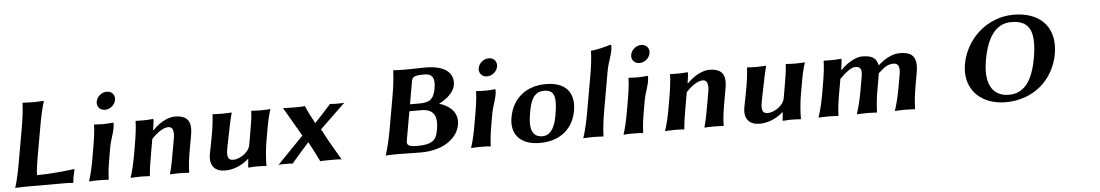

<svg xmlns="http://www.w3.org/2000/svg" viewBox="-36 -1086 8499 1483"><g transform="rotate(-5 4213.0 -344.0)"><path d="M227.2 -210 268.6 -445C281.8 -520 296.5 -592 313.9 -645L313.4 -648C313.4 -648 264.9 -645 229.9 -645C195.9 -645 151.4 -648 151.4 -648L148.9 -645C146.8 -588 137.8 -520 124.6 -445L81.4 -200C68.2 -125 53.7 -54 36.1 0L36.6 3C36.6 3 86.1 0 120.1 0H424.1C445.1 0 468 1 483.6 3L486.1 0C487.6 -14 489.8 -32 491.5 -42C493.3 -52 501.2 -91 503.6 -99L502.3 -103C502.3 -103 346.4 -81 212.4 -81C212.2 -83.1 212.1 -85.6 212.1 -88.6C212.1 -119.7 224.4 -194.5 227.2 -210Z M720.7 -607C720 -602.9 719.6 -598.9 719.6 -595.1C719.6 -562.7 743.8 -538 779.5 -538C819.5 -538 856 -569 862.7 -607C863.4 -611.1 863.8 -615.1 863.8 -618.9C863.8 -651.3 839.6 -676 803.9 -676C763.9 -676 727.4 -645 720.7 -607ZM660.1 -235 650.4 -180C637.2 -105 626.2 -54 608.7 0L610.1 3C631.2 0.7 649.7 0 684.7 0C718.7 0 739.8 1 758.1 3L760.7 0C762.7 -57 769 -104 782.4 -180L794 -246C806.7 -317.6 835.7 -368.5 835.7 -427.2C835.7 -431.9 833.2 -434 828.2 -434C814.1 -432 786.3 -429 758.3 -429C732.3 -429 705.3 -430.7 687.8 -432L684.1 -428C684.6 -385 673.3 -310 660.1 -235Z M1405.3 -180 1424.9 -291C1427.8 -307.5 1429.2 -322.4 1429.2 -335.9C1429.2 -408.4 1387.9 -439 1312 -439C1261 -439 1195.5 -408 1139.1 -349L1135.4 -352C1139.4 -374.8 1145.5 -416.5 1145.5 -425C1145.5 -431.9 1144.6 -435 1138.3 -435C1119.6 -432.1 1087.3 -431 1057.2 -431C1039.1 -431 1021.8 -431.4 1008.7 -432L1006.2 -429C1006.4 -386.3 996.2 -309.7 983 -235L973.3 -180C960.1 -105 948.5 -53.5 930.6 0L932 3C932 3 979.6 0 1014.6 0C1048.9 0 1076 3 1076 3L1079.6 0C1084.6 -57 1091.9 -104 1105.3 -180L1123.3 -282C1170.1 -332 1217.4 -362 1253.4 -362C1274.9 -362 1292.8 -349.4 1292.8 -307.5C1292.8 -296.7 1291.6 -284 1289 -269L1273.3 -180C1260.1 -105 1250.9 -53 1235.6 0L1237 3C1237 3 1269.6 0 1304.6 0C1338.6 0 1382 3 1382 3L1384.6 0C1385.6 -57 1391.9 -104 1405.3 -180Z M1846.1 -64H1848.1L1841.8 0C1841.4 2 1844.3 3 1850.3 3C1863.9 1.3 1893.8 0 1908.3 0C1920.9 0 1968.6 1 1981.3 3L1983.8 0C1983.8 -2 1983.8 -4 1983.8 -6.1C1983.8 -49.8 1988 -120.4 2000.6 -192L2010.7 -249C2023.9 -324 2033.1 -376 2051.4 -429L2051 -432C2051 -432 2008.4 -429 1973.4 -429C1939.4 -429 1906 -432 1906 -432L1903.4 -429C1900.6 -373 1892.1 -325 1878.7 -249L1864.6 -169C1854.4 -111 1779.4 -67 1734.6 -67C1710.9 -67 1688.9 -73.3 1688.9 -116.5C1688.9 -127.9 1690.4 -141.9 1693.8 -159L1711.7 -249C1726.6 -324 1737.4 -377.5 1751.4 -429L1751 -432C1751 -432 1710.4 -429 1675.4 -429C1641.4 -429 1606 -432 1606 -432L1603.4 -429C1599.4 -372 1593.6 -321 1579.7 -249L1556 -126C1553.8 -114.5 1552.6 -103.1 1552.6 -92.1C1552.6 -36.6 1582.5 10 1665 10C1706 10 1779.5 -4 1846.1 -64Z M2280.1 -206.8 2276.4 -203 2076.6 3C2087.2 0 2122.2 0 2132.2 0C2142.2 0 2176.2 0 2185.6 3C2230.1 -49.7 2275.6 -100.3 2321.4 -151.8C2349.1 -100.3 2376.4 -49.7 2400.6 3C2416.2 0 2481.2 0 2497.2 0C2512.2 0 2552.2 0 2566.6 3C2521.4 -72.7 2477.7 -147.4 2438.5 -223L2427.5 -241.7L2625.4 -432C2613.8 -429 2589.8 -429 2579.8 -429C2568.8 -429 2524.8 -429 2514.4 -432C2473.5 -384.9 2431.2 -339.7 2387.7 -293.9C2362.6 -339.7 2339.4 -384.9 2319.4 -432C2301.8 -429 2262.8 -429 2245.8 -429C2229.8 -429 2164.8 -429 2149.4 -432L2276.5 -213Z M3160.1 -550C3165.9 -583 3178 -595 3259 -595C3305 -595 3333 -577 3333 -522.2C3333 -510.3 3331.7 -496.6 3328.9 -481C3316.1 -408 3290.3 -375 3207.3 -375H3129.3ZM3119.9 -322H3212.9C3302.6 -322 3325.2 -271.5 3325.2 -215.9C3325.2 -199 3323.2 -181.6 3320.2 -165C3308.1 -96 3293 -50 3159 -50C3098 -50 3079.1 -60.6 3079.1 -85.2C3079.1 -88.8 3079.5 -92.8 3080.2 -97ZM3108.9 -645C3074.9 -645 3025.4 -648 3025.4 -648L3022.9 -645C3020.8 -588 3012.8 -520 2999.6 -445L2956.4 -200C2943.2 -125 2926.7 -54 2909.1 0L2909.6 3C2909.6 3 2960.1 0 2995.1 0C3067.1 0 3089.6 3 3178.6 3C3377.6 3 3469.4 -98 3484.6 -184C3486.4 -194.3 3487.3 -204.2 3487.3 -213.5C3487.3 -291.5 3427.3 -337.7 3353.6 -360C3409 -385 3470.4 -438 3480.1 -493C3481.4 -500.6 3482.1 -508.4 3482.1 -516.4C3482.1 -578.8 3436.4 -648 3271.4 -648C3236.4 -648 3171.9 -645 3108.9 -645Z M3682.7 -607C3682 -602.9 3681.6 -598.9 3681.6 -595.1C3681.6 -562.7 3705.8 -538 3741.5 -538C3781.5 -538 3818 -569 3824.7 -607C3825.4 -611.1 3825.8 -615.1 3825.8 -618.9C3825.8 -651.3 3801.6 -676 3765.9 -676C3725.9 -676 3689.4 -645 3682.7 -607ZM3622.1 -235 3612.4 -180C3599.2 -105 3588.2 -54 3570.7 0L3572.1 3C3593.2 0.7 3611.7 0 3646.7 0C3680.7 0 3701.8 1 3720.1 3L3722.7 0C3724.7 -57 3731 -104 3744.4 -180L3756 -246C3768.7 -317.6 3797.7 -368.5 3797.7 -427.2C3797.7 -431.9 3795.2 -434 3790.2 -434C3776.1 -432 3748.3 -429 3720.3 -429C3694.3 -429 3667.3 -430.7 3649.8 -432L3646.1 -428C3646.6 -385 3635.3 -310 3622.1 -235Z M3901.3 -205C3898.6 -189.4 3897.2 -174.6 3897.2 -160.4C3897.2 -53.9 3973.9 10 4105.4 10C4258.4 10 4362.5 -75.8 4386.9 -214C4390.1 -231.8 4391.7 -249.1 4391.7 -265.6C4391.7 -366 4331.7 -439 4186.6 -439C4043.6 -439 3928.7 -360 3901.3 -205ZM4170.8 -389C4229.7 -389 4252 -358.7 4252 -293.8C4252 -265.1 4247.7 -229.6 4240.2 -187C4219.9 -72 4173.2 -40 4128.2 -40C4057.2 -40 4039.2 -91.7 4039.2 -149C4039.2 -175.7 4043.1 -203.6 4047.4 -228C4062.7 -315 4084.8 -389 4170.8 -389Z M4488 -200C4474.8 -125 4458.7 -53.5 4440.7 0L4441.2 3C4441.2 3 4483.7 0 4518.7 0C4553 0 4594.2 3 4594.2 3L4596.7 0C4598.3 -57 4606.7 -124.8 4620 -200L4672.9 -500C4685.4 -570.8 4718.3 -631.3 4718.3 -690.3C4718.3 -695.7 4714.4 -698 4708.8 -698C4681.9 -688 4601 -668 4560 -665L4557.5 -662C4557.6 -619.3 4549.7 -550 4536.3 -474Z M4864.7 -607C4864 -602.9 4863.6 -598.9 4863.6 -595.1C4863.6 -562.7 4887.8 -538 4923.5 -538C4963.5 -538 5000 -569 5006.7 -607C5007.4 -611.1 5007.8 -615.1 5007.8 -618.9C5007.8 -651.3 4983.6 -676 4947.9 -676C4907.9 -676 4871.4 -645 4864.7 -607ZM4804.1 -235 4794.4 -180C4781.2 -105 4770.2 -54 4752.7 0L4754.1 3C4775.2 0.7 4793.7 0 4828.7 0C4862.7 0 4883.8 1 4902.1 3L4904.7 0C4906.7 -57 4913 -104 4926.4 -180L4938 -246C4950.7 -317.6 4979.7 -368.5 4979.7 -427.2C4979.7 -431.9 4977.2 -434 4972.2 -434C4958.1 -432 4930.3 -429 4902.3 -429C4876.3 -429 4849.3 -430.7 4831.8 -432L4828.1 -428C4828.6 -385 4817.3 -310 4804.1 -235Z M5549.3 -180 5568.9 -291C5571.8 -307.5 5573.2 -322.4 5573.2 -335.9C5573.2 -408.4 5531.9 -439 5456 -439C5405 -439 5339.5 -408 5283.1 -349L5279.4 -352C5283.4 -374.8 5289.5 -416.5 5289.5 -425C5289.5 -431.9 5288.6 -435 5282.3 -435C5263.6 -432.1 5231.3 -431 5201.2 -431C5183.1 -431 5165.8 -431.4 5152.7 -432L5150.2 -429C5150.4 -386.3 5140.2 -309.7 5127 -235L5117.3 -180C5104.1 -105 5092.5 -53.5 5074.6 0L5076 3C5076 3 5123.6 0 5158.6 0C5192.9 0 5220 3 5220 3L5223.6 0C5228.6 -57 5235.9 -104 5249.3 -180L5267.3 -282C5314.1 -332 5361.4 -362 5397.4 -362C5418.9 -362 5436.8 -349.4 5436.8 -307.5C5436.8 -296.7 5435.6 -284 5433 -269L5417.3 -180C5404.1 -105 5394.9 -53 5379.6 0L5381 3C5381 3 5413.6 0 5448.6 0C5482.6 0 5526 3 5526 3L5528.6 0C5529.6 -57 5535.9 -104 5549.3 -180Z M5990.1 -64H5992.1L5985.8 0C5985.4 2 5988.3 3 5994.3 3C6007.9 1.3 6037.8 0 6052.3 0C6064.9 0 6112.6 1 6125.3 3L6127.8 0C6127.8 -2 6127.8 -4 6127.8 -6.1C6127.8 -49.8 6132 -120.4 6144.6 -192L6154.7 -249C6167.9 -324 6177.1 -376 6195.4 -429L6195 -432C6195 -432 6152.4 -429 6117.4 -429C6083.4 -429 6050 -432 6050 -432L6047.4 -429C6044.6 -373 6036.1 -325 6022.7 -249L6008.6 -169C5998.4 -111 5923.4 -67 5878.6 -67C5854.9 -67 5832.9 -73.3 5832.9 -116.5C5832.9 -127.9 5834.4 -141.9 5837.8 -159L5855.7 -249C5870.6 -324 5881.4 -377.5 5895.4 -429L5895 -432C5895 -432 5854.4 -429 5819.4 -429C5785.4 -429 5750 -432 5750 -432L5747.4 -429C5743.4 -372 5737.6 -321 5723.7 -249L5700 -126C5697.8 -114.5 5696.6 -103.1 5696.6 -92.1C5696.6 -36.6 5726.5 10 5809 10C5850 10 5923.5 -4 5990.1 -64Z M6474.1 -349 6470.4 -352C6474.4 -374.8 6480.5 -416.5 6480.5 -425C6480.5 -431.9 6479.6 -435 6473.3 -435C6454.6 -432.1 6422.3 -431 6392.2 -431C6374.1 -431 6356.8 -431.4 6343.7 -432L6341.2 -429C6341.4 -386.3 6331.2 -309.7 6318 -235L6308.3 -180C6295.1 -105 6282.1 -54 6264.6 0L6265 3C6265 3 6307.6 0 6342.6 0C6376.6 0 6416 3 6416 3L6418.6 0C6420.6 -57 6426.9 -104 6440.3 -180L6458.1 -281C6509.1 -332 6550.4 -362 6578.4 -362C6608.7 -362 6626.6 -353.1 6626.6 -315.4C6626.6 -305.9 6625.5 -294.5 6623.1 -281L6605.3 -180C6592.1 -105 6579.1 -54 6561.6 0L6562 3C6562 3 6607.6 0 6642.6 0C6676.6 0 6715 3 6715 3L6717.6 0C6719.6 -57 6723.9 -104 6737.3 -180L6752.8 -268C6755.3 -282 6756 -286 6757.1 -298C6814.5 -351 6838.4 -362 6877.4 -362C6902.9 -362 6920.2 -348 6920.2 -308.4C6920.2 -298.3 6919.1 -286.6 6916.7 -273L6900.3 -180C6887.1 -105 6874.1 -54 6856.6 0L6857 3C6857 3 6902.6 0 6937.6 0C6971.6 0 7010 3 7010 3L7012.6 0C7014.6 -57 7018.9 -104 7032.3 -180L7049.9 -280C7053.3 -299.1 7055.1 -316.7 7055.1 -332.7C7055.1 -400.4 7022.3 -439 6935 -439C6885 -439 6829.4 -419 6761.9 -359C6750.7 -409 6728.6 -439 6639 -439C6590 -439 6520.7 -398 6474.1 -349Z M7810.2 -603C7920.4 -603 7972.6 -551.1 7972.6 -429C7972.6 -394.9 7968.5 -355.4 7960.5 -310C7929 -131 7859.8 -45 7745.8 -45C7646.4 -45 7581.9 -106.7 7581.9 -237C7581.9 -264 7584.7 -294 7590.5 -327C7627.6 -537 7714.2 -603 7810.2 -603ZM8124.9 -329C8129.1 -352.7 8131.1 -375.4 8131.1 -397.1C8131.1 -556.5 8020.4 -658 7832.9 -658C7629.9 -658 7461.1 -506 7426.5 -310C7422.9 -289.7 7421.2 -270 7421.2 -251.1C7421.2 -95 7539.5 10 7716.1 10C7930.2 10 8089.6 -129 8124.9 -329Z"/></g></svg>

Font: Linux Biolinum O 
Style: Bold Italic
Weight: 700
Designer: Philipp H. Poll
Foundry: Philipp H. Poll
Version: Version 1.3.2